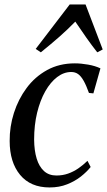

<svg xmlns="http://www.w3.org/2000/svg" viewBox="-20 -814 472 844"><path d="M198 10Q114 10 68.2 -45.5Q22.5 -101 22.5 -194.5Q22 -257 41.2 -317.5Q60.5 -378 97 -427.2Q133.5 -476.5 187 -506Q240.5 -535.5 309 -535.5Q336 -535.5 367.2 -530Q398.5 -524.5 421.5 -513.5L390.5 -403.5L371 -405.5Q359 -439 347.5 -459.2Q336 -479.5 323.2 -488.5Q310.5 -497.5 293 -497.5Q260.5 -497.5 231.2 -475.2Q202 -453 179.2 -413Q156.5 -373 143.2 -318.8Q130 -264.5 130 -200Q130.5 -152 141.2 -116.8Q152 -81.5 173.5 -62Q195 -42.5 228 -42.5Q255.5 -42.5 279 -50.8Q302.5 -59 323.8 -73.5Q345 -88 364.5 -107L378.5 -80Q362 -59 335.8 -38.2Q309.5 -17.5 275 -3.8Q240.5 10 198 10ZM159.5 -584 137 -599 286.5 -794.5H356L431.5 -596.5L407.5 -584Q383.5 -614.5 360.2 -647.5Q337 -680.5 311 -719Q278 -685 240.8 -652.2Q203.5 -619.5 159.5 -584Z"/></svg>

Font: Merriweather 96pt
Style: Italic
Weight: 400
Italic angle: -7.8°
Version: Version 2.101